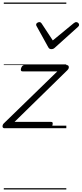

<svg xmlns="http://www.w3.org/2000/svg" viewBox="-30 -1015 646 1520"><path d="M8 0Q-10 0 -10 -14Q-10 -28 0 -38L424 -450H148Q139 -450 136 -456Q133 -462 137 -475Q141 -487 147.5 -493.5Q154 -500 163 -500H497Q508 -500 512 -493.5Q516 -487 514.5 -478Q513 -469 504 -460L85 -50H375Q384 -50 386.5 -44Q389 -38 385 -23Q382 -12 375.5 -6Q369 0 359 0ZM573 -840Q582 -840 589 -833.5Q596 -827 596 -819Q596 -813 593.5 -809.5Q591 -806 587 -802L406 -639Q398 -631 391 -628.5Q384 -626 376 -626Q369 -626 363 -629Q357 -632 352 -641L262 -804Q259 -808 257.5 -812Q256 -816 256 -820Q256 -829 265 -834.5Q274 -840 281 -840Q288 -840 291.5 -837.5Q295 -835 299 -830L388 -695L552 -830Q559 -835 563.5 -837.5Q568 -840 573 -840ZM0 475H495V485H0ZM0 -20H495V0H0ZM0 -505H495V-500H0ZM0 -995H495V-985H0Z"/></svg>

Font: Playwrite SK Guides
Style: Regular
Weight: 400
Designer: Veronika Burian, José Scaglione
Foundry: TypeTogether
Version: Version 1.003